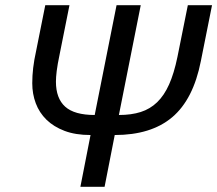

<svg xmlns="http://www.w3.org/2000/svg" viewBox="-20 -718 835 738"><path d="M328 -199Q270 -199 228 -215Q186 -231 158.5 -258Q131 -285 117.5 -321Q104 -357 104 -398Q104 -427 107.5 -457Q111 -487 119 -523L154 -698H247L209 -508Q201 -470 198 -445.5Q195 -421 195 -404Q195 -340 230.5 -308Q266 -276 344 -276L428 -698H521L437 -276Q485 -276 521 -287.5Q557 -299 584 -325Q611 -351 630 -393.5Q649 -436 662 -499L702 -698H795L752 -483Q723 -336 642 -267.5Q561 -199 421 -199L382 0H289Z"/></svg>

Font: IBM Plex Sans Text
Style: Italic
Weight: 450
Italic angle: -11°
Designer: Mike Abbink, Paul van der Laan, Pieter van Rosmalen
Foundry: Bold Monday
Version: Version 3.005